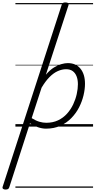

<svg xmlns="http://www.w3.org/2000/svg" viewBox="-126 -1035 781 1570"><path d="M-81 515Q-95 515 -101.5 508.5Q-108 502 -104 491L378 -994Q382 -1006 388 -1010.5Q394 -1015 408 -1015Q425 -1015 431.5 -1009.5Q438 -1004 434 -992L249 -424Q282 -463 315 -483Q348 -503 377 -511Q406 -519 428 -519Q495 -519 532 -473.5Q569 -428 569 -350Q569 -306 557 -255.5Q545 -205 520.5 -157Q496 -109 457.5 -69.5Q419 -30 367.5 -6.5Q316 17 250 17Q218 17 183.5 5Q149 -7 119 -27L-50 496Q-53 506 -60 510.5Q-67 515 -81 515ZM133 -69Q169 -47 197.5 -39Q226 -31 252 -31Q306 -31 348.5 -51Q391 -71 422 -105.5Q453 -140 472.5 -181.5Q492 -223 501.5 -266Q511 -309 511 -346Q511 -384 500 -411.5Q489 -439 468 -454Q447 -469 414 -469Q382 -469 347.5 -454Q313 -439 279.5 -405.5Q246 -372 214 -318ZM0 490H635V500H0ZM0 -20H635V0H0ZM0 -505H635V-500H0ZM0 -1010H635V-1000H0Z"/></svg>

Font: Playwrite RO Guides
Style: Regular
Weight: 400
Designer: Veronika Burian, José Scaglione
Foundry: TypeTogether
Version: Version 1.003